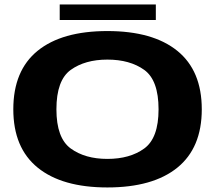

<svg xmlns="http://www.w3.org/2000/svg" viewBox="-20 -818 952 844"><path d="M452 6Q652 6 759.5 -81Q867 -168 867 -337.5Q867 -507.5 759.5 -594.5Q652 -681.5 452 -681.5Q252.5 -681.5 145.5 -594.8Q38.5 -508 38.5 -337.5Q38.5 -168 145.8 -81Q253 6 452 6ZM452 -119.5Q354 -119.5 291 -165.2Q228 -211 228 -337.5Q228 -465.5 291 -510.8Q354 -556 452 -556Q551 -556 614 -510.8Q677 -465.5 677 -337.5Q677 -211 614 -165.2Q551 -119.5 452 -119.5ZM242.5 -730H665V-798.5H242.5Z"/></svg>

Font: Anybody Expanded
Style: Bold
Weight: 700
Width: 7
Designer: Tyler Finck
Foundry: Etcetera Type Company
Version: Version 1.113;gftools[0.9.25]